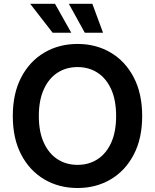

<svg xmlns="http://www.w3.org/2000/svg" viewBox="-20 -966 805 997"><path d="M382.8 10.3Q286.6 10.3 210.4 -34.4Q134.3 -79.1 90.3 -162.8Q46.4 -246.6 46.4 -363.3Q46.4 -480.5 90.3 -564.5Q134.3 -648.4 210.4 -693.1Q286.6 -737.8 382.8 -737.8Q478.5 -737.8 554.4 -693.1Q630.4 -648.4 674.3 -564.5Q718.3 -480.5 718.3 -363.3Q718.3 -246.6 674.3 -162.8Q630.4 -79.1 554.4 -34.4Q478.5 10.3 382.8 10.3ZM382.8 -109.9Q441.4 -109.9 486.6 -139.2Q531.7 -168.5 557.4 -225.1Q583 -281.7 583 -363.3Q583 -445.8 557.4 -502.4Q531.7 -559.1 486.6 -588.4Q441.4 -617.7 382.8 -617.7Q323.7 -617.7 278.6 -588.4Q233.4 -559.1 207.5 -502.2Q181.6 -445.3 181.6 -363.3Q181.6 -281.7 207.5 -225.1Q233.4 -168.5 278.6 -139.2Q323.7 -109.9 382.8 -109.9ZM420.4 -795.9 337.4 -946.3H459.5L515.1 -795.9ZM253.4 -795.9 136.7 -946.3H265.6L350.1 -795.9Z"/></svg>

Font: V-Inter
Style: SemiBold-600
Weight: 600
Designer: Rasmus Andersson
Foundry: rsms
Version: Version 4.000;git-4146feb